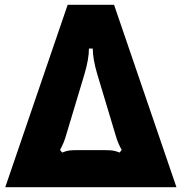

<svg xmlns="http://www.w3.org/2000/svg" viewBox="-20 -783 760 803"><path d="M718 0H2L263 -763H457ZM240 -145Q257 -152 269.5 -153.5Q282 -155 298 -155H422Q438 -155 450.5 -153.5Q463 -152 480 -145L489 -156Q473 -184 464 -216L387 -472Q368 -536 368 -580H352Q352 -536 333 -472L256 -216Q247 -184 231 -156Z"/></svg>

Font: Open Sauce Sans Black
Style: Regular
Weight: 900
Designer: Alfredo Marco Pradil
Foundry: Creative Sauce Fz LLC
Version: Version 1.477